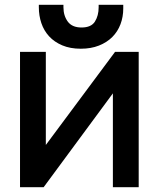

<svg xmlns="http://www.w3.org/2000/svg" viewBox="-20 -775 677 796"><path d="M243 -755V-745Q243 -710 261 -685.5Q279 -661 318 -661Q358 -661 373.5 -685.5Q389 -710 389 -745V-755H491V-740Q491 -705 479.5 -674.5Q468 -644 445.5 -621.5Q423 -599 390 -586Q357 -573 315 -573Q271 -573 238 -587Q205 -601 183.5 -624.5Q162 -648 151.5 -679Q141 -710 141 -745V-755ZM63 -560H170V-174L457 -560H555V1H448V-388L161 1H63Z"/></svg>

Font: Poppins Cyr Med
Style: Regular
Weight: 500
Designer: Ninad Kale (Devanagari), Jonny Pinhorn (Latin)
Foundry: Indian Type Foundry
Version: 4.004